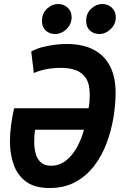

<svg xmlns="http://www.w3.org/2000/svg" viewBox="-20 -930 602 965"><path d="M229 15Q154 15 110.5 -17.5Q67 -50 48.5 -103.5Q30 -157 30 -218Q30 -260 36 -303.5Q42 -347 51 -386H425Q429 -403 430 -421.5Q431 -440 431 -455Q431 -507 412.5 -536Q394 -565 361.5 -577Q329 -589 288 -589Q261 -589 236.5 -586Q212 -583 190 -577Q168 -571 150 -563L137 -671Q162 -685 192.5 -693Q223 -701 255 -705Q287 -709 315 -709Q396 -709 451 -680Q506 -651 533.5 -596.5Q561 -542 561 -464Q561 -404 550 -338Q539 -272 515.5 -209.5Q492 -147 453 -96Q414 -45 358.5 -15Q303 15 229 15ZM236 -97Q277 -97 309.5 -121.5Q342 -146 365.5 -187.5Q389 -229 402 -278H156Q154 -265 153 -249Q152 -233 152 -215Q152 -187 159 -159.5Q166 -132 184.5 -114.5Q203 -97 236 -97ZM258 -759Q229 -759 210 -776.5Q191 -794 191 -825Q191 -863 216.5 -886.5Q242 -910 272 -910Q300 -910 320 -891.5Q340 -873 340 -843Q340 -818 327 -799Q314 -780 295.5 -769.5Q277 -759 258 -759ZM480 -759Q451 -759 432 -776.5Q413 -794 413 -825Q413 -863 438.5 -886.5Q464 -910 494 -910Q522 -910 542 -891.5Q562 -873 562 -843Q562 -818 549 -799Q536 -780 517.5 -769.5Q499 -759 480 -759Z"/></svg>

Font: Ubuntu Sans Mono
Style: Bold Italic
Weight: 700
Italic angle: -13.5°
Monospace: yes
Designer: Dalton Maag Ltd
Foundry: Dalton Maag Ltd
Version: Version 1.006